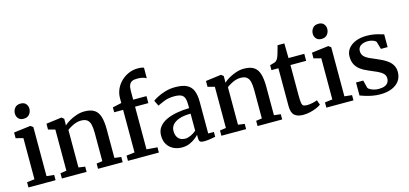

<svg xmlns="http://www.w3.org/2000/svg" viewBox="-69 -1331 3918 1841"><g transform="rotate(-15 1890.0 -411.0)"><path d="M34.5 0V-52L110 -61V-469.5L37.5 -488V-544.5L202 -565H205L229.5 -547V-60L303.5 -52V0ZM160.5 -648Q126.5 -648 109 -668.8Q91.5 -689.5 91.5 -717Q91.5 -748.5 110.8 -772.5Q130 -796.5 168.5 -796.5H169.5Q203.5 -796.5 221 -776Q238.5 -755.5 238.5 -728Q238.5 -696.5 219.2 -672.2Q200 -648 161.5 -648Z M427 -61V-469.5L359 -487.5V-545.5L510 -565H514L536 -547V-506.5L535 -481.5Q556.5 -501.5 589.5 -520.5Q622.5 -539.5 661.5 -552.5Q700.5 -565.5 740 -565.5Q802 -565.5 837.8 -542.2Q873.5 -519 888.5 -469.2Q903.5 -419.5 903.5 -341V-60L969.5 -52V0H725V-52L783.5 -60V-339.5Q783.5 -391.5 775.2 -424.5Q767 -457.5 745.8 -473.2Q724.5 -489 684.5 -489Q659 -489 633.8 -480.5Q608.5 -472 586 -459.2Q563.5 -446.5 547 -433.5V-61L611.5 -52V0H366V-52Z M1022 0.5V-51.5L1103.5 -61V-483.5H1015L1014.5 -532L1103.5 -551.5V-599Q1103.5 -648 1123 -690.2Q1142.5 -732.5 1176 -764.2Q1209.5 -796 1252 -813.8Q1294.5 -831.5 1340.5 -831.5Q1365.5 -831.5 1379.5 -828.5Q1393.5 -825.5 1401.5 -822.5L1401 -717.5Q1390 -726 1365.2 -732.2Q1340.5 -738.5 1308.5 -738Q1278.5 -738.5 1259.2 -729Q1240 -719.5 1231 -698Q1222 -676.5 1222 -639.5V-553H1354V-483.5H1222V-60L1329 -51.5V0.5Z M1557.5 11Q1513 11 1475 -7Q1437 -25 1414 -61Q1391 -97 1391 -151Q1391 -200.5 1417.8 -235.2Q1444.5 -270 1490.5 -291.8Q1536.5 -313.5 1595.5 -324.2Q1654.5 -335 1719 -336V-368.5Q1719 -410.5 1710 -435.5Q1701 -460.5 1677.5 -471.5Q1654 -482.5 1610 -482.5Q1552.5 -482.5 1509.2 -465Q1466 -447.5 1441.5 -435L1414.5 -490.5Q1425.5 -500 1458.8 -518Q1492 -536 1539.8 -550.5Q1587.5 -565 1641 -565Q1712.5 -565 1754.5 -544.2Q1796.5 -523.5 1814.8 -479.8Q1833 -436 1833 -367.5V-54L1889.5 -53.5V-6Q1878.5 -3.5 1859.2 0Q1840 3.5 1818.2 6.2Q1796.5 9 1778.5 9Q1749.5 9 1738 0.2Q1726.5 -8.5 1726.5 -38.5V-69Q1714.5 -55.5 1690.2 -36.5Q1666 -17.5 1632.5 -3.2Q1599 11 1557.5 11ZM1609.5 -62.5Q1634.5 -62.5 1665.2 -76.8Q1696 -91 1719 -112V-281Q1650 -281 1605.2 -265.2Q1560.5 -249.5 1539 -223.2Q1517.5 -197 1517.5 -164Q1517.5 -129 1529.5 -106.5Q1541.5 -84 1562.2 -73.2Q1583 -62.5 1609.5 -62.5Z M2010.5 -61V-469.5L1942.5 -487.5V-545.5L2093.5 -565H2097.5L2119.5 -547V-506.5L2118.5 -481.5Q2140 -501.5 2173 -520.5Q2206 -539.5 2245 -552.5Q2284 -565.5 2323.5 -565.5Q2385.5 -565.5 2421.2 -542.2Q2457 -519 2472 -469.2Q2487 -419.5 2487 -341V-60L2553 -52V0H2308.5V-52L2367 -60V-339.5Q2367 -391.5 2358.8 -424.5Q2350.5 -457.5 2329.2 -473.2Q2308 -489 2268 -489Q2242.5 -489 2217.2 -480.5Q2192 -472 2169.5 -459.2Q2147 -446.5 2130.5 -433.5V-61L2195 -52V0H1949.5V-52Z M2761 10Q2704.5 10 2674.8 -16.2Q2645 -42.5 2645 -107V-483.5H2576V-532.5Q2586.5 -535.5 2598.5 -538.8Q2610.5 -542 2621 -545.5Q2631.5 -549 2637 -553.5Q2643 -558.5 2647.5 -564Q2652 -569.5 2655.8 -576.8Q2659.5 -584 2663.5 -594Q2668.5 -606.5 2674.2 -626.5Q2680 -646.5 2685.5 -666.5Q2691 -686.5 2694.5 -699H2761.5L2764 -553H2920.5V-483.5H2764.5V-184.5Q2764.5 -132 2768.5 -107.8Q2772.5 -83.5 2784.8 -77.2Q2797 -71 2821 -71Q2847.5 -71 2877 -77.8Q2906.5 -84.5 2922 -91.5L2939 -43.5Q2923 -31 2894.5 -18.8Q2866 -6.5 2831.2 1.8Q2796.5 10 2761 10Z M2991.5 0V-52L3067 -61V-469.5L2994.5 -488V-544.5L3159 -565H3162L3186.5 -547V-60L3260.5 -52V0ZM3117.5 -648Q3083.5 -648 3066 -668.8Q3048.5 -689.5 3048.5 -717Q3048.5 -748.5 3067.8 -772.5Q3087 -796.5 3125.5 -796.5H3126.5Q3160.5 -796.5 3178 -776Q3195.5 -755.5 3195.5 -728Q3195.5 -696.5 3176.2 -672.2Q3157 -648 3118.5 -648Z M3524.5 11Q3483.5 11 3445 3.5Q3406.5 -4 3376 -13.8Q3345.5 -23.5 3328.5 -30V-159H3400L3420 -81Q3426 -72 3442 -63Q3458 -54 3479.8 -48.5Q3501.5 -43 3524.5 -43Q3561 -43 3584 -52.8Q3607 -62.5 3617.8 -80Q3628.5 -97.5 3628.5 -120.5Q3628.5 -148.5 3610 -167.5Q3591.5 -186.5 3557.2 -202.8Q3523 -219 3476 -238Q3429.5 -257 3397.2 -281Q3365 -305 3348.8 -337.5Q3332.5 -370 3332.5 -415Q3332.5 -460 3359 -493.8Q3385.5 -527.5 3432.2 -546.5Q3479 -565.5 3539.5 -565.5Q3584.5 -565.5 3617.5 -559Q3650.5 -552.5 3673 -545.2Q3695.5 -538 3709 -535V-408.5H3642.5L3621 -483Q3616.5 -491 3604.2 -497.5Q3592 -504 3575 -508.2Q3558 -512.5 3538.5 -512.5Q3509.5 -512.5 3487.5 -503.8Q3465.5 -495 3453.5 -479Q3441.5 -463 3441.5 -441.5Q3441.5 -409 3459.8 -389Q3478 -369 3507.5 -355.2Q3537 -341.5 3570 -328Q3602 -314.5 3632.8 -299.2Q3663.5 -284 3688 -264.2Q3712.5 -244.5 3727.2 -217.2Q3742 -190 3742 -152Q3742 -104.5 3717 -67.8Q3692 -31 3643.2 -10Q3594.5 11 3524.5 11Z"/></g></svg>

Font: Merriweather 24pt SemiBold
Style: Regular
Weight: 600
Designer: Eben Sorkin
Foundry: Eben Sorkin
Version: Version 2.100